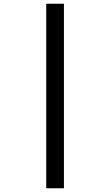

<svg xmlns="http://www.w3.org/2000/svg" viewBox="-20 -778 591 1030"><path d="M228 -758H323V232H228Z"/></svg>

Font: Noto Sans SemiBold
Style: Regular
Weight: 600
Designer: Monotype Design Team
Foundry: Monotype Imaging Inc.
Version: Version 2.007